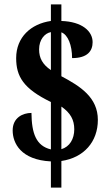

<svg xmlns="http://www.w3.org/2000/svg" viewBox="-20 -780 501 879"><path d="M213 -41V79H261V-43C364 -58 428 -131 428 -231C428 -334 348 -385 261 -431V-632C291 -621 310 -573 310 -514C381 -514 404 -547 404 -587C404 -637 356 -681 261 -684V-760H213V-684C122 -671 54 -610 54 -514C54 -430 87 -374 213 -313V-96C146 -112 125 -168 124 -263C84 -263 38 -241 38 -183C38 -124 76 -48 213 -41ZM213 -633V-459C175 -485 159 -514 159 -554C159 -599 185 -628 213 -633ZM261 -97V-292C303 -263 320 -231 320 -188C320 -144 299 -108 261 -97Z"/></svg>

Font: Noto Serif Lao ExtraCondensed ExtraBold
Style: Regular
Weight: 800
Width: 2
Designer: Monotype Design Team
Foundry: Monotype Imaging Inc.
Version: Version 2.003